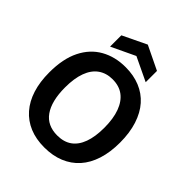

<svg xmlns="http://www.w3.org/2000/svg" viewBox="-240 -1003 1155 1155"><g transform="rotate(45 338.0 -425.0)"><path d="M336 14Q265 14 210 -9Q155 -32 116.5 -76Q78 -120 58 -183Q38 -246 38 -327Q38 -443 76.5 -520Q115 -597 183.5 -635.5Q252 -674 341 -674Q409 -674 464 -651.5Q519 -629 557.5 -585.5Q596 -542 617 -477Q638 -412 638 -329Q638 -247 617.5 -183Q597 -119 558 -75.5Q519 -32 463 -9Q407 14 336 14ZM340 -92Q396 -92 433 -118.5Q470 -145 489 -197Q508 -249 508 -325Q508 -403 488 -457Q468 -511 430.5 -539Q393 -567 337 -567Q284 -567 246 -540Q208 -513 188.5 -460Q169 -407 169 -330Q169 -272 180 -227.5Q191 -183 212.5 -152.5Q234 -122 266 -107Q298 -92 340 -92ZM187 -695V-791L339 -864L490 -791V-695L339 -767Z"/></g></svg>

Font: Bricolage Grotesque 72pt SemiBold
Style: Regular
Weight: 600
Version: Version 1.001;gftools[0.9.33.dev8+g029e19f]